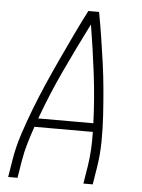

<svg xmlns="http://www.w3.org/2000/svg" viewBox="-53 -777 605 819"><g transform="rotate(5 250.0 -367.5)"><path d="M13 0 25 -74Q34 -130 52.5 -186.5Q71 -243 92.5 -298.5Q114 -354 138 -409Q162 -464 187.5 -518.5Q213 -573 238.5 -627Q264 -681 292 -735H338Q348 -681 356.5 -627Q365 -573 372.5 -518.5Q380 -464 385 -409Q390 -354 393.5 -298.5Q397 -243 396.5 -186.5Q396 -130 387 -74L375 0H335L347 -74Q353 -111 355 -148.5Q357 -186 356 -223H106Q93 -186 82 -148.5Q71 -111 65 -74L53 0ZM355 -260Q351 -367 338 -471.5Q325 -576 308 -679Q256 -576 207 -471.5Q158 -367 119 -260Z"/></g></svg>

Font: Iosevka Term Curly XLt Obl
Style: Regular
Weight: 200
Italic angle: -9°
Designer: Belleve Invis
Foundry: Belleve Invis
Version: Version 32.3.0